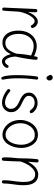

<svg xmlns="http://www.w3.org/2000/svg" viewBox="1037 -1846 828 2942"><g transform="rotate(90 1451.0 -375.0)"><path d="M121 5Q110 5 103 -1Q96 -7 96 -18Q99 -72 101.5 -134Q104 -196 107 -260.5Q110 -325 112.5 -388Q115 -451 118 -508Q118 -520 125 -526.5Q132 -533 142 -533Q150 -533 156 -530Q162 -527 165.5 -521.5Q169 -516 168 -508Q168 -492 167.5 -474.5Q167 -457 166 -436Q165 -415 162 -387Q181 -437 205.5 -471Q230 -505 256.5 -523Q283 -541 309 -541Q330 -541 351 -531Q372 -521 387.5 -503Q403 -485 408 -462Q409 -455 406.5 -448Q404 -441 398.5 -437.5Q393 -434 385 -433Q377 -432 372 -437Q367 -442 364 -448Q354 -467 337 -479.5Q320 -492 304 -492Q280 -492 253.5 -464.5Q227 -437 205 -393.5Q183 -350 170 -302Q160 -267 157 -225.5Q154 -184 152 -133.5Q150 -83 144 -19Q143 -10 139.5 -4.5Q136 1 131.5 3Q127 5 121 5Z M449 -240Q449 -332 482 -395Q515 -458 569 -491Q623 -524 684 -524Q715 -524 742.5 -518Q770 -512 795.5 -502.5Q821 -493 841 -482L848 -518Q850 -529 856.5 -533.5Q863 -538 871 -538Q883 -538 889.5 -531Q896 -524 896 -512Q896 -499 892.5 -467.5Q889 -436 883 -393Q877 -350 868 -301Q859 -252 847 -204Q847 -158 858 -120Q869 -82 886.5 -60Q904 -38 925 -38Q943 -38 957.5 -53Q972 -68 979 -81Q982 -86 986.5 -89.5Q991 -93 998 -93Q1008 -93 1014 -86Q1020 -79 1020 -70Q1020 -63 1016.5 -54.5Q1013 -46 1008 -39Q994 -20 970 -5.5Q946 9 921 9Q893 9 870 -10.5Q847 -30 832 -62Q817 -94 810 -129Q777 -56 732.5 -27Q688 2 633 2Q577 2 535.5 -28.5Q494 -59 471.5 -114Q449 -169 449 -240ZM499 -246Q499 -208 507 -172Q515 -136 532 -107Q549 -78 575.5 -60.5Q602 -43 641 -43Q696 -43 734 -84Q772 -125 802 -210Q804 -250 808.5 -294Q813 -338 819.5 -376.5Q826 -415 831 -437Q800 -452 763.5 -464.5Q727 -477 687 -477Q628 -477 586.5 -446.5Q545 -416 522 -363.5Q499 -311 499 -246Z M1128 -733Q1128 -746 1138.5 -757.5Q1149 -769 1169 -769Q1180 -769 1190 -763Q1200 -757 1206.5 -745Q1213 -733 1213 -716Q1213 -705 1207 -695Q1201 -685 1192 -679Q1183 -673 1175 -673Q1164 -673 1154.5 -681Q1145 -689 1143 -701Q1136 -707 1132 -715.5Q1128 -724 1128 -733ZM1152 -525Q1154 -533 1157 -537.5Q1160 -542 1165 -544Q1170 -546 1176 -546Q1185 -546 1193 -540Q1201 -534 1199 -520Q1195 -480 1190 -441Q1185 -402 1182.5 -357Q1180 -312 1180 -252Q1180 -216 1180.5 -187Q1181 -158 1183 -130Q1185 -102 1189 -72Q1193 -42 1200 -5Q1201 2 1198 8Q1195 14 1189 16.5Q1183 19 1177 19Q1162 19 1151.5 -13.5Q1141 -46 1136 -102Q1131 -158 1131 -228Q1131 -270 1133 -316.5Q1135 -363 1138.5 -406Q1142 -449 1145.5 -480.5Q1149 -512 1152 -525Z M1704 -464Q1710 -456 1712 -451Q1714 -446 1714 -440Q1715 -433 1711.5 -427.5Q1708 -422 1702 -419Q1696 -416 1689 -416Q1681 -416 1674 -424Q1667 -432 1658 -442Q1638 -466 1613.5 -479Q1589 -492 1556 -492Q1508 -492 1478.5 -467.5Q1449 -443 1449 -401Q1449 -370 1472.5 -349Q1496 -328 1550 -302Q1599 -281 1632 -256.5Q1665 -232 1682 -201.5Q1699 -171 1699 -131Q1699 -93 1680 -61Q1661 -29 1628.5 -10.5Q1596 8 1554 8Q1505 8 1451 -15Q1397 -38 1356 -73Q1350 -79 1347.5 -84.5Q1345 -90 1345 -95Q1345 -104 1352 -111.5Q1359 -119 1367 -119Q1372 -119 1377.5 -116Q1383 -113 1390 -107Q1426 -76 1468.5 -57Q1511 -38 1551 -38Q1595 -38 1621.5 -64Q1648 -90 1648 -127Q1648 -171 1618 -202.5Q1588 -234 1525 -261Q1479 -281 1451.5 -302Q1424 -323 1411.5 -348Q1399 -373 1399 -405Q1399 -443 1420.5 -472.5Q1442 -502 1478 -519.5Q1514 -537 1557 -537Q1602 -537 1640.5 -518Q1679 -499 1704 -464Z M2044 -542Q2067 -542 2087 -537.5Q2107 -533 2124.5 -525Q2142 -517 2155 -506Q2200 -469 2223.5 -409.5Q2247 -350 2247 -287Q2247 -232 2233 -181Q2219 -130 2193 -88.5Q2167 -47 2129.5 -23Q2092 1 2046 1Q2000 1 1959 -19.5Q1918 -40 1886 -76.5Q1854 -113 1836 -164Q1818 -215 1818 -275Q1818 -324 1834 -371.5Q1850 -419 1880 -458Q1910 -497 1951.5 -519.5Q1993 -542 2044 -542ZM1868 -279Q1868 -212 1892.5 -159.5Q1917 -107 1957 -76.5Q1997 -46 2044 -46Q2083 -46 2111.5 -67.5Q2140 -89 2159.5 -124.5Q2179 -160 2188.5 -202Q2198 -244 2198 -284Q2198 -350 2173 -403Q2148 -456 2108 -482Q2092 -489 2075.5 -491.5Q2059 -494 2044 -494Q2003 -494 1970 -474.5Q1937 -455 1914.5 -423.5Q1892 -392 1880 -354.5Q1868 -317 1868 -279Z M2419 -532Q2421 -542 2428.5 -547Q2436 -552 2446 -552Q2457 -552 2463.5 -545Q2470 -538 2469 -526Q2468 -508 2466 -485.5Q2464 -463 2462 -438.5Q2460 -414 2459 -390Q2483 -438 2514 -473.5Q2545 -509 2580 -528Q2615 -547 2652 -547Q2736 -547 2777 -490.5Q2818 -434 2818 -326Q2818 -271 2811.5 -219Q2805 -167 2798.5 -118Q2792 -69 2792 -23Q2792 -7 2785 1.5Q2778 10 2766 10Q2755 10 2748.5 3Q2742 -4 2742 -21Q2742 -72 2748.5 -123Q2755 -174 2761.5 -225Q2768 -276 2768 -326Q2768 -388 2754 -426Q2740 -464 2713.5 -482Q2687 -500 2649 -500Q2617 -500 2587 -480Q2557 -460 2531 -427Q2505 -394 2485.5 -353.5Q2466 -313 2454 -272Q2454 -202 2450 -134Q2446 -66 2443 -13Q2442 -1 2435.5 5Q2429 11 2417 11Q2408 11 2402 6Q2396 1 2394 -9Q2392 -19 2391 -31Q2390 -66 2393.5 -120.5Q2397 -175 2405 -241Q2406 -300 2407 -342Q2408 -384 2409.5 -415.5Q2411 -447 2413.5 -474.5Q2416 -502 2419 -532Z"/></g></svg>

Font: Playpen Sans ExtraLight
Style: Regular
Weight: 250
Designer: Laura Meseguer, Veronika Burian, José Scaglione
Foundry: TypeTogether
Version: Version 1.001